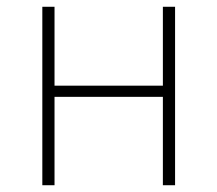

<svg xmlns="http://www.w3.org/2000/svg" viewBox="-20 -547 642 567"><path d="M105 -527H141V-294H461V-527H497V0H461V-261H141V0H105Z"/></svg>

Font: Merged Yaku Han JP Thin
Style: Regular
Weight: 250
Designer: Ryoko NISHIZUKA 西塚涼子 (kana, bopomofo & ideographs); Paul D. Hunt (Latin, Greek & Cyrillic); Sandoll Communications 산돌커뮤니
Foundry: Adobe
Version: Version 2.004